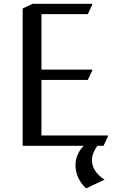

<svg xmlns="http://www.w3.org/2000/svg" viewBox="-20 -757 605 997"><path d="M97.7 0V-712.9L149.4 -737.3H459V-732.4L436 -683.6H195.3V-395.5H459V-390.6L436 -341.8H195.3V-53.7H540.5V-48.8L517.6 0H485.8Q457.5 39.1 457.5 74.2Q457.5 133.3 522.9 175.8L430.2 219.7H425.3Q372.1 167.5 372.1 100.6Q372.1 44.9 414.6 0Z"/></svg>

Font: Nova Slim
Style: Book
Weight: 400
Version: Version 2.000